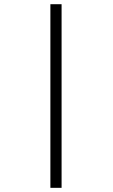

<svg xmlns="http://www.w3.org/2000/svg" viewBox="-20 -819 540 921"><path d="M221.7 -798.8V82H275.4V-798.8Z"/></svg>

Font: BatangChe
Style: Regular
Weight: 400
Monospace: yes
Version: Version 2.21